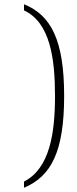

<svg xmlns="http://www.w3.org/2000/svg" viewBox="-20 -767 362 904"><path d="M93 117C222 63 282 -55 282 -315C282 -575 222 -695 93 -747V-718C216 -661 239 -492 239 -315C239 -139 214 26 93 88Z"/></svg>

Font: Noto Serif Bengali SemiCondensed ExtraLight
Style: Regular
Weight: 200
Width: 4
Designer: Juan Bruce, Universal Thirst, Indian Type Foundry and the Monotype Design Team.
Foundry: Monotype Imaging Inc.
Version: Version 2.003